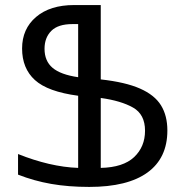

<svg xmlns="http://www.w3.org/2000/svg" viewBox="-20 -734 739 764"><path d="M335 9.8Q252 9.8 183.6 -2.2Q115.2 -14.2 51.8 -39.1V-121.1Q113.8 -96.2 174.3 -82Q234.9 -67.9 291 -65.9V-353Q169.9 -369.1 118.9 -415.5Q67.9 -461.9 67.9 -541Q67.9 -619.1 123.5 -666.5Q179.2 -713.9 274.9 -713.9H380.9V-418Q479 -407.2 537.1 -381.6Q595.2 -356 620.6 -314.9Q646 -273.9 646 -214.8Q646 -105 566.9 -47.6Q487.8 9.8 335 9.8ZM291 -426.8V-638.2H269Q210.9 -638.2 184.1 -611.1Q157.2 -584 157.2 -540Q157.2 -491.2 189.2 -464.1Q221.2 -437 291 -426.8ZM380.9 -65.9Q470.2 -67.9 513.7 -108.9Q557.1 -149.9 557.1 -213.9Q557.1 -278.8 509.5 -305.9Q461.9 -333 380.9 -344.2Z"/></svg>

Font: Kurinto Seri
Style: Regular
Weight: 400
Designer: Kurinto was developed by Clint Goss from a range of fonts that are compatible with the SIL Open Font License Version 1.1
Foundry: Clinton F. Goss
Version: Version 2.196; July 25, 2020